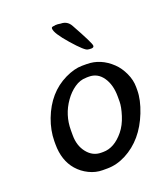

<svg xmlns="http://www.w3.org/2000/svg" viewBox="-133 -821 784 903"><g transform="rotate(-20 259.5 -369.5)"><path d="M247.1 -90.3H257.3Q313 -90.3 360.4 -148.4Q383.8 -177.2 397 -219Q410.2 -260.7 410.2 -287.1V-312.5Q410.2 -370.6 384.3 -408.4Q358.4 -446.3 314.5 -446.3H304.2L299.3 -445.8Q270 -445.8 241.9 -426.5Q213.9 -407.2 192.4 -376.5Q148.9 -314.9 148.9 -238.3V-212.9Q148.9 -160.6 177 -125.5Q205.1 -90.3 247.1 -90.3ZM354.5 -567.9Q339.8 -567.9 284.4 -631.1Q229 -694.3 229 -717.3V-719.2Q229 -726.6 243.2 -726.6L249.5 -728H261.2Q271 -726.1 275.4 -726.1Q308.1 -726.1 324.2 -697.3Q383.8 -589.8 383.8 -577.1V-575.2Q383.8 -566.4 368.7 -566.4L366.2 -566.9H361.3Q356.4 -567.9 354.5 -567.9ZM249 -10.7H225.1Q190.9 -10.7 158.2 -26.6Q125.5 -42.5 102.1 -69.3Q58.1 -120.1 58.1 -201.2V-216.8Q58.6 -270.5 79.1 -325.2Q121.6 -437 216.3 -482.9Q263.2 -505.4 301.8 -505.4H324.7Q395 -505.4 450.7 -452.1Q474.6 -429.2 490.7 -394.3Q506.8 -359.4 506.8 -324.7V-309.1Q506.8 -260.7 482.9 -200.2Q437 -84 342.3 -34.7Q295.9 -10.7 249 -10.7Z"/></g></svg>

Font: Averia Sans Libre
Style: Italic
Weight: 400
Italic angle: -7.90001°
Version: Version 1.002